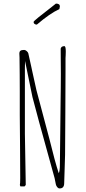

<svg xmlns="http://www.w3.org/2000/svg" viewBox="-20 -1035 479 1066"><path d="M184.6 -898.4Q258.3 -961.4 309.6 -984.4L312.5 -999.5Q312.5 -1015.1 290.5 -1015.1Q287.1 -1011.7 253.4 -985.8Q215.8 -957 193.8 -939Q166.5 -917 166.5 -913.1Q166.5 -906.2 171.6 -902.3Q176.8 -898.4 184.6 -898.4ZM160.2 -496.1Q172.9 -442.9 283.2 -45.9L286.1 -31.2Q289.1 -14.6 290 -11.7Q292 -2.9 297.9 4.2Q303.7 11.2 311 11.2Q336.4 11.2 336.4 -18.1Q336.4 -37.6 338.9 -97.2Q341.3 -156.7 341.3 -175.8Q341.3 -254.9 342.8 -411.6L343.8 -648.9V-712.9L344.7 -729Q345.2 -737.3 345.2 -749.5Q345.2 -778.8 337.4 -778.8Q320.3 -778.8 316.9 -765.1L317.9 -624Q317.9 -581.1 317.4 -546.9L316.4 -469.2Q316.4 -398.4 314.5 -295.4Q312.5 -191.9 312.5 -121.1Q312.5 -86.4 306.2 -73.2Q284.7 -138.2 254.4 -263.2Q185.1 -522 182.1 -535.2Q173.8 -570.8 158.7 -641.1L153.8 -664.1Q139.6 -728.5 137.2 -738.8Q135.3 -745.6 127.9 -751.7Q120.6 -757.8 114.3 -757.8Q100.1 -757.8 93.8 -753.4Q87.4 -749 87.4 -736.8Q87.4 -731 87.9 -726.6Q88.4 -721.7 88.4 -715.8L89.4 -621.6Q89.8 -579.6 89.8 -526.9V-396Q89.8 -337.9 91.3 -222.2L92.3 -47.9Q92.3 -15.1 90.3 -7.8L93.3 0H116.2L123 -7.8Q123 -45.4 120.6 -150.4Q118.2 -255.4 118.2 -293V-654.8Q118.2 -683.6 119.1 -696.3Q154.8 -519.5 160.2 -496.1Z"/></svg>

Font: Amatica SC
Style: Regular
Weight: 400
Version: Version 2.000